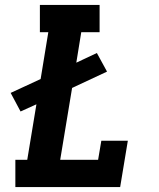

<svg xmlns="http://www.w3.org/2000/svg" viewBox="-20 -755 640 775"><path d="M42 0V-110H90L127 -334L63 -305L23 -380L144 -436L175 -625H141V-735H382V-625H308L288 -502L371 -541L412 -466L271 -400L223 -110H376L389 -187H496L465 0Z"/></svg>

Font: Iosevka Etoile Extrabold
Style: Italic
Weight: 800
Italic angle: -9°
Designer: Belleve Invis
Foundry: Belleve Invis
Version: Version 22.1.2; ttfautohint (v1.8.4)